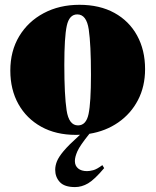

<svg xmlns="http://www.w3.org/2000/svg" viewBox="-20 -547 648 800"><path d="M296 15Q213 15 151.8 -19Q90.5 -53 56.8 -113.2Q23 -173.5 23 -253Q23 -334.5 60 -396Q97 -457.5 162.2 -492.2Q227.5 -527 311 -527Q395.5 -527 456.8 -493.2Q518 -459.5 551.2 -399Q584.5 -338.5 584.5 -259Q584.5 -187 555 -130.2Q525.5 -73.5 473 -37Q420.5 -0.5 352.5 10.5Q313 59.5 302.5 83.2Q292 107 292 124Q292 143.5 305.5 154.8Q319 166 342.5 166Q353.5 166 368.2 162.2Q383 158.5 406.5 141L414 153.5Q373.5 201.5 347 217Q320.5 232.5 292.5 232.5Q248.5 232.5 229.2 211.5Q210 190.5 210 160.5Q210 143.5 217.2 125.2Q224.5 107 245.2 82.2Q266 57.5 306 21.5L313.5 14.5Q305 15 296 15ZM305 -24.5Q339 -24.5 349 -72Q359 -119.5 359 -235.5Q359 -361.5 349.8 -424.2Q340.5 -487 302 -487Q268.5 -487 258.2 -439.5Q248 -392 248 -276.5Q248 -150.5 257.5 -87.5Q267 -24.5 305 -24.5Z"/></svg>

Font: Newsreader 72pt ExtraBold
Style: Regular
Weight: 800
Designer: Hugues Gentile
Foundry: Production Type
Version: Version 1.003; ttfautohint (v1.8.3)